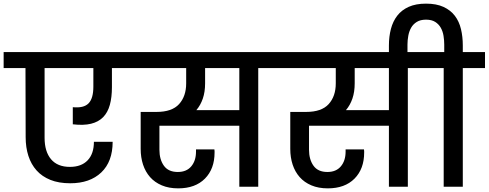

<svg xmlns="http://www.w3.org/2000/svg" viewBox="-44 -1026 2685 1055"><path d="M-24 -740H676V-652H571V-547Q571 -491 559.5 -449.5Q548 -408 522.5 -382Q497 -356 456 -346Q415 -336 356 -343V-437Q416 -431 442.5 -458Q469 -485 469 -550V-652H201V-269Q201 -193 236.5 -151Q272 -109 340 -109Q403 -109 437.5 -145Q472 -181 472 -247H575Q575 -138 512.5 -78.5Q450 -19 342 -19Q279 -19 233 -37.5Q187 -56 157 -89.5Q127 -123 112 -169.5Q97 -216 97 -272L96 -652H-24Z M1083 -568Q1083 -521 1070.5 -484.5Q1058 -448 1035 -421H1271V-652H1083ZM628 -740H1498V-652H1375V0H1271V-335H832V-203Q832 -150 856.5 -115.5Q881 -81 933 -81Q981 -81 1007 -112Q1033 -143 1033 -193V-205H1134Q1135 -200 1135 -195Q1135 -190 1135 -188Q1135 -98 1082 -44.5Q1029 9 935 9Q884 9 845 -7.5Q806 -24 780.5 -53Q755 -82 742 -121.5Q729 -161 729 -208V-411H816Q901 -411 940 -454Q979 -497 979 -568V-652H628Z M1905 -568Q1905 -521 1892.5 -484.5Q1880 -448 1857 -421H2093V-652H1905ZM1450 -740H2320V-652H2197V0H2093V-335H1654V-203Q1654 -150 1678.5 -115.5Q1703 -81 1755 -81Q1803 -81 1829 -112Q1855 -143 1855 -193V-205H1956Q1957 -200 1957 -195Q1957 -190 1957 -188Q1957 -98 1904 -44.5Q1851 9 1757 9Q1706 9 1667 -7.5Q1628 -24 1602.5 -53Q1577 -82 1564 -121.5Q1551 -161 1551 -208V-411H1638Q1723 -411 1762 -454Q1801 -497 1801 -568V-652H1450Z M2093 -776Q2093 -825 2104 -867Q2115 -909 2139 -940Q2163 -971 2202 -988.5Q2241 -1006 2297 -1006Q2354 -1006 2393 -988Q2432 -970 2455.5 -939Q2479 -908 2489 -866Q2499 -824 2499 -776V-740H2621V-652H2499V0H2394V-652H2272V-740H2397V-781Q2397 -805 2393 -829.5Q2389 -854 2378 -873.5Q2367 -893 2347.5 -905.5Q2328 -918 2297 -918Q2266 -918 2246 -905.5Q2226 -893 2215 -873.5Q2204 -854 2199.5 -829.5Q2195 -805 2195 -781V-716H2093Z"/></svg>

Font: SVN-Poppins Medium
Style: Regular
Weight: 500
Designer: Ninad Kale (Devanagari), Jonny Pinhorn (Latin)
Foundry: Indian Type Foundry
Version: Version 3.002 2017; ttfautohint (v1.8.3)